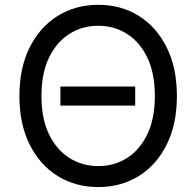

<svg xmlns="http://www.w3.org/2000/svg" viewBox="-20 -757 805 787"><path d="M382.8 9.8Q289.6 9.8 216.6 -35.4Q143.6 -80.6 101.6 -164.3Q59.6 -248 59.6 -363.3Q59.6 -479 101.6 -562.7Q143.6 -646.5 216.6 -691.9Q289.6 -737.3 382.8 -737.3Q476.1 -737.3 548.8 -691.9Q621.6 -646.5 663.3 -562.7Q705.1 -479 705.1 -363.3Q705.1 -248 663.3 -164.3Q621.6 -80.6 548.8 -35.4Q476.1 9.8 382.8 9.8ZM382.8 -76.2Q447.8 -76.2 500.2 -109.1Q552.7 -142.1 583.7 -206.3Q614.7 -270.5 614.7 -363.3Q614.7 -457 583.7 -521.2Q552.7 -585.4 500.2 -618.4Q447.8 -651.4 382.8 -651.4Q317.4 -651.4 264.6 -618.2Q211.9 -585 180.9 -520.8Q149.9 -456.5 149.9 -363.3Q149.9 -270.5 180.9 -206.5Q211.9 -142.6 264.6 -109.4Q317.4 -76.2 382.8 -76.2ZM534.2 -402.3V-324.2H227.5V-402.3Z"/></svg>

Font: Inter-Regular
Style: Regular
Weight: 400
Designer: Rasmus Andersson
Foundry: rsms
Version: Version 4.000;git-a52131595